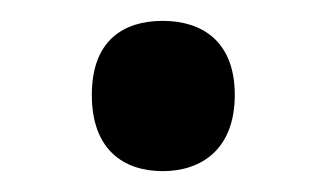

<svg xmlns="http://www.w3.org/2000/svg" viewBox="-20 -150 313 184"><path d="M68 -59C68 -7 98 14 136 14C173 14 205 -7 205 -59C205 -111 173 -130 136 -130C98 -130 68 -111 68 -59Z"/></svg>

Font: Noto Sans Bengali UI Medium
Style: Regular
Weight: 500
Designer: Jelle Bosma - Monotype Design Team
Foundry: Monotype Imaging Inc.
Version: Version 2.003